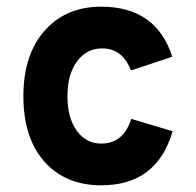

<svg xmlns="http://www.w3.org/2000/svg" viewBox="-20 -543 587 575"><path d="M283 12Q176 12 113 -59Q50 -130 50 -255Q50 -379 113.5 -451Q177 -523 283 -523Q448 -523 496 -373L372 -332Q347 -398 286 -398Q239 -398 210.5 -359Q182 -320 182 -255Q182 -190 210 -151.5Q238 -113 283 -113Q350 -113 373 -187L497 -150Q450 12 283 12Z"/></svg>

Font: ReCut ExtraBold
Style: Regular
Weight: 800
Designer: Giant Group (for alternate capitals set)
Version: Version 2.002;FEAKit 1.0